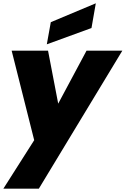

<svg xmlns="http://www.w3.org/2000/svg" viewBox="-26 -865 754 1152"><path d="M179.2 -23.9 43.9 -561H262.2L323.2 -243.2L493.2 -561H708L207 267.1H-5.9ZM278.8 -731.9 548.8 -845.2 522.9 -696.8 254.9 -599.1Z"/></svg>

Font: Poppins ExtraBold
Style: Italic
Weight: 800
Italic angle: -10°
Designer: Ninad Kale (Devanagari), Jonny Pinhorn (Latin)
Foundry: Indian Type Foundry
Version: Version 3.200;PS 1.000;hotconv 16.6.54;makeotf.lib2.5.65590